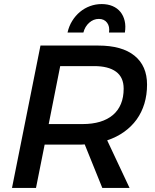

<svg xmlns="http://www.w3.org/2000/svg" viewBox="-20 -924 763 944"><path d="M396.5 -214Q389 -213.5 381.5 -213.2Q374 -213 366 -213H199.5L157 0H39L179 -700H463Q580 -700 641.5 -650Q703 -600 703 -508Q703 -458 690 -414.8Q677 -371.5 651.8 -336.5Q626.5 -301.5 590 -275.5Q553.5 -249.5 507 -234L617 0H483ZM219.5 -314H386Q434 -314 471.5 -325.2Q509 -336.5 535 -358.5Q561 -380.5 574.5 -413Q588 -445.5 588 -488Q588 -544 550.5 -571.5Q513 -599 443 -599H276ZM516 -764Q520.5 -793.5 506.5 -812.2Q492.5 -831 466 -831Q439.5 -831 418.5 -812.2Q397.5 -793.5 390 -764H312Q319 -795.5 335 -821.2Q351 -847 373.2 -865.5Q395.5 -884 422.8 -894Q450 -904 480 -904Q510 -904 533.5 -894Q557 -884 572 -865.5Q587 -847 593 -821.2Q599 -795.5 594 -764Z"/></svg>

Font: Argentum Sans
Style: Italic
Weight: 400
Italic angle: -11.3099°
Designer: Julieta Ulanovsky, Owen Earl, Rasmus Andersson, Cristiano Sobral
Foundry: The Argentum Sans Project Authors
Version: Version 3.131; ttfautohint (v1.8.4.7-5d5b-dirty)